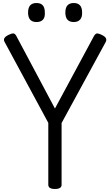

<svg xmlns="http://www.w3.org/2000/svg" viewBox="-20 -1238 730 1272"><path d="M344 14Q300 14 300 -14V-424L10 -961Q3 -974 9 -985Q15 -996 35 -1006Q54 -1016 66.5 -1016.5Q79 -1017 88 -1000L344 -519L603 -1000Q613 -1017 625 -1016.5Q637 -1016 656 -1006Q676 -996 681.5 -985Q687 -974 681 -961L388 -423V-14Q388 14 344 14ZM222 -1092Q194 -1092 180 -1107.5Q166 -1123 166 -1155Q166 -1187 180 -1202.5Q194 -1218 222 -1218Q250 -1218 263.5 -1202.5Q277 -1187 277 -1155Q279 -1123 264.5 -1107.5Q250 -1092 222 -1092ZM469 -1092Q441 -1092 427 -1107.5Q413 -1123 413 -1155Q413 -1187 427 -1202.5Q441 -1218 469 -1218Q496 -1218 510 -1202.5Q524 -1187 524 -1155Q525 -1124 510.5 -1108Q496 -1092 469 -1092Z"/></svg>

Font: Playwrite NG Modern
Style: Regular
Weight: 400
Designer: Veronika Burian, José Scaglione
Foundry: TypeTogether
Version: Version 1.002